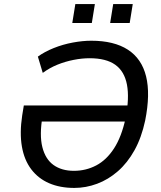

<svg xmlns="http://www.w3.org/2000/svg" viewBox="-20 -914 793 943"><path d="M345 9Q275 9 221.5 -14Q168 -37 133.5 -82.5Q99 -128 87.5 -194.5Q76 -261 89 -347L97 -396H647L636 -317H157L189 -344Q173 -251 188 -191.5Q203 -132 243 -103.5Q283 -75 343 -75Q402 -75 452.5 -101.5Q503 -128 540 -185Q577 -242 597 -334Q616 -433 603.5 -498.5Q591 -564 546 -596Q501 -628 420 -628Q383 -628 342 -620Q301 -612 262.5 -596.5Q224 -581 190 -556L166 -636Q199 -660 244 -678Q289 -696 337.5 -705Q386 -714 428 -714Q540 -714 608 -670Q676 -626 697.5 -539Q719 -452 693 -322Q675 -238 640.5 -176Q606 -114 559 -73Q512 -32 457 -11.5Q402 9 345 9ZM521 -801 536 -894H632L617 -801ZM335 -801 350 -894H446L431 -801Z"/></svg>

Font: Nunito Sans 7pt SemiCondensed Medium
Style: Italic
Weight: 500
Width: 4
Italic angle: -9°
Designer: Vernon Adams
Foundry: Vernon Adams
Version: Version 3.101;gftools[0.9.27]